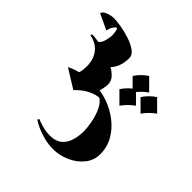

<svg xmlns="http://www.w3.org/2000/svg" viewBox="-118 -467 944 944"><g transform="rotate(-45 353.5 5.0)"><path d="M548.3 -178.2Q556.6 -162.1 581.1 -155.5Q605.5 -148.9 623 -148.9Q629.9 -148.9 646.5 -151.6Q663.1 -154.3 663.1 -159.2Q663.1 -165 648.2 -174.8Q633.3 -184.6 617.2 -185.5L656.2 -268.6Q668.9 -264.2 675.5 -250.5Q682.1 -236.8 684.6 -223.1Q687 -209.5 687 -203.6Q687 -183.1 681.6 -151.1Q676.3 -119.1 665.5 -86.7Q654.8 -54.2 638.7 -32.2Q622.6 -10.3 601.6 -10.3Q530.8 -10.3 493.7 -56.6ZM346.7 -155.3Q366.7 -139.6 382.3 -134.5Q397.9 -129.4 425.8 -129.4Q471.7 -129.4 504.2 -153.6Q536.6 -177.7 545.9 -225.6L554.7 -222.7Q554.7 -196.8 546.9 -158.2Q539.1 -119.6 523.7 -81.8Q508.3 -43.9 486.3 -18.3Q464.4 7.3 436.5 7.3Q428.2 7.3 412.8 4.6Q397.5 2 382.1 -2.4Q366.7 -6.8 358.4 -12.7ZM356.9 -192.9Q375.5 -155.8 382.1 -114Q388.7 -72.3 388.7 -38.1Q388.7 6.8 372.6 52.7Q356.4 98.6 326.9 137.2Q297.4 175.8 256.6 199.2Q215.8 222.7 166.5 222.7Q123 222.7 89.8 195.6Q56.6 168.5 38.1 126.5Q19.5 84.5 19.5 40.5Q19.5 9.3 27.3 -21.7Q35.2 -52.7 46.4 -77.9Q57.6 -103 67.9 -116.7L76.7 -111.8Q67.9 -89.8 61.8 -65.9Q55.7 -42 55.7 -17.1Q55.7 21.5 74.2 44.2Q92.8 66.9 123 76.4Q153.3 85.9 188.5 85.9Q215.3 85.9 250.5 79.1Q285.6 72.3 316.9 57.6Q348.1 43 362.3 19L359.9 28.8Q359.9 2 343.3 -31.7Q326.7 -65.4 295.4 -93.8ZM504.9 164.1Q540 187 562.5 221.7L504.9 279.3Q481.9 246.1 447.3 221.7ZM459 63Q494.1 85.9 516.6 120.6L459 178.2Q436 145 401.4 120.6ZM550.8 63Q585.9 85.9 608.4 120.6L550.8 178.2Q527.8 145 493.2 120.6Z"/></g></svg>

Font: Lateef ExtraBold
Style: Regular
Weight: 800
Designer: SIL International
Foundry: SIL International
Version: Version 4.200